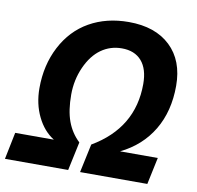

<svg xmlns="http://www.w3.org/2000/svg" viewBox="-110 -808 915 891"><g transform="rotate(10 347.0 -362.5)"><path d="M416 -599.1Q361.8 -599.1 318.6 -568.4Q275.4 -537.6 248.3 -476.8Q221.2 -416 221.2 -347.2Q221.2 -272.5 239.7 -221.9Q258.3 -171.4 296.9 -134.8L268.1 0H-29.8L-3.9 -127H178.2Q128.9 -157.7 99.9 -217.5Q70.8 -277.3 70.8 -351.1Q70.8 -460 116.2 -547.1Q161.6 -634.3 241.7 -679.7Q321.8 -725.1 426.8 -725.1Q551.8 -725.1 622.8 -657.7Q693.8 -590.3 693.8 -471.2Q693.8 -351.1 641.1 -262.9Q588.4 -174.8 490.2 -127H668L641.1 0H324.2L353 -134.8Q542 -245.6 542 -453.1Q542 -523.9 509.3 -561.5Q476.6 -599.1 416 -599.1Z"/></g></svg>

Font: Zoram GWebM
Style: Bold Italic
Weight: 700
Italic angle: -12°
Foundry: Ascender Corporation
Version: Version 1.000